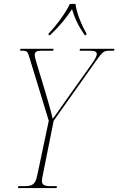

<svg xmlns="http://www.w3.org/2000/svg" viewBox="-20 -964 607 984"><path d="M229 -792V-784H237C289 -834 314 -865 349 -917C364 -868 380 -834 414 -784H422L423 -792C401 -830 371 -899 367 -944H338C318 -899 266 -830 229 -792ZM72 0H270L272 -10H239C207 -10 195 -18 195 -35C195 -45 196 -52 199 -65L255 -345L473 -653C506 -699 513 -704 539 -704H564L567 -714H390L388 -704H442C467 -704 476 -698 476 -687C476 -676 465 -657 450 -636L317 -449C288 -406 267 -378 250 -355C244 -384 225 -450 214 -487L165 -649C161 -663 158 -674 158 -683C158 -699 169 -704 193 -704H252L255 -714H85L83 -704H94C118 -704 122 -701 132 -665L230 -345L171 -66C162 -22 149 -10 107 -10H74Z"/></svg>

Font: Noto Serif Display Condensed Thin
Style: Italic
Weight: 100
Width: 3
Italic angle: -12°
Designer: Monotype Design Team
Foundry: Monotype Imaging Inc.
Version: Version 2.009